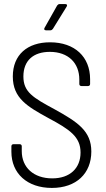

<svg xmlns="http://www.w3.org/2000/svg" viewBox="-20 -916 521 944"><path d="M206 -767H228C233 -767 237 -770 240 -774L308 -884C312 -891 309 -896 301 -896H273C268 -896 264 -893 261 -889L199 -779C195 -772 198 -767 206 -767ZM235 8C355 8 429 -63 429 -171C429 -272 362 -316 246 -380C142 -436 95 -464 95 -540C95 -619 145 -661 225 -661C316 -661 370 -606 370 -525V-503C370 -497 374 -493 380 -493H413C419 -493 423 -497 423 -503V-527C423 -636 348 -708 226 -708C115 -708 43 -647 43 -540C43 -433 115 -392 217 -336C324 -279 376 -243 376 -166C376 -89 324 -39 237 -39C145 -39 87 -93 87 -173V-197C87 -203 83 -207 77 -207H46C40 -207 36 -203 36 -197V-170C36 -63 114 8 235 8Z"/></svg>

Font: Barlow Semi Condensed Light
Style: Regular
Weight: 300
Width: 4
Designer: Jeremy Tribby
Foundry: Tribby Type
Version: Version 1.422;hotconv 1.0.109;makeotfexe 2.5.65596